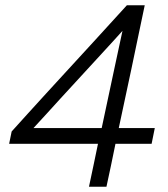

<svg xmlns="http://www.w3.org/2000/svg" viewBox="-20 -705 636 725"><path d="M316 0Q326 -47 334.2 -86Q342.5 -125 350 -162H14.5L24 -208.5Q51.5 -239 85.2 -276.2Q119 -313.5 153.5 -351.2Q188 -389 217.5 -421L334 -548Q365 -582 396.5 -616.5Q428 -651 459 -685H526.5Q513.5 -622.5 501 -563.5Q488.5 -504 476 -444L428.5 -221.5H564.5L552.5 -162H416Q406.5 -116.5 399 -79.5Q391 -42 382 0ZM207 -331.5 157 -276.5Q131.5 -249 106.5 -221.5H364L409.5 -435Q418 -474 426 -512Q434 -550 442.5 -588.5Q423 -567.5 404.5 -546.5Q385.5 -525.5 366 -504.5Z"/></svg>

Font: Heraclito Light
Style: Italic
Weight: 300
Italic angle: -12°
Designer: Kostas Bartsokas (font) & Cristiano Sobral (main changes)
Foundry: Kostas Bartsokas (font) & Cristiano Sobral (main changes)
Version: Version 1.00;July 8, 2020;FontCreator 13.0.0.2655 64-bit